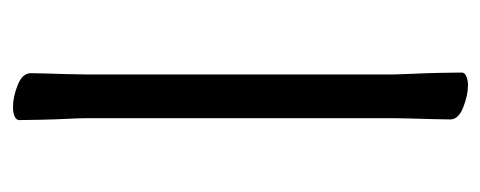

<svg xmlns="http://www.w3.org/2000/svg" viewBox="-248 -500 758 303"><g transform="rotate(-90 131.5 -348.0)"><path d="M97 -590Q97 -600 96 -621Q95 -642 94.5 -664Q94 -686 94 -697Q94 -702 100 -704.5Q106 -707 114 -707Q131 -707 149.5 -699.5Q168 -692 168 -679Q168 -671 167.5 -654.5Q167 -638 166.5 -620Q166 -602 166 -590V-105Q166 -99 167 -78Q168 -57 168.5 -34Q169 -11 169 1Q169 6 163 8.5Q157 11 149 11Q133 11 114 3.5Q95 -4 95 -17Q95 -25 95.5 -43.5Q96 -62 96.5 -80Q97 -98 97 -105Z"/></g></svg>

Font: QiushuiShotai
Style: Regular
Weight: 600
Designer: Fontworks Inc.
Foundry: Fontworks Inc.
Version: Version 1.250